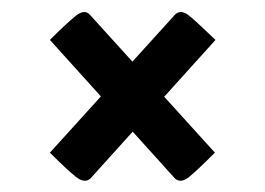

<svg xmlns="http://www.w3.org/2000/svg" viewBox="-20 -446 452 327"><path d="M278 -142 65 -378Q94 -407 109 -419Q124 -431 133 -421L346 -186Q317 -157 302.5 -145Q288 -133 278 -142ZM134 -142Q124 -133 109 -145Q94 -157 65 -186L278 -421Q288 -431 302.5 -419Q317 -407 347 -378Z"/></svg>

Font: Yanone Kaffeesatz ExtraLight Medium
Style: Regular
Weight: 500
Version: Version 2.003